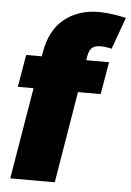

<svg xmlns="http://www.w3.org/2000/svg" viewBox="-54 -803 576 843"><g transform="rotate(5 234.0 -381.0)"><path d="M23.4 0 90.8 -403.3H21.5L45.9 -545.9H114.7L117.2 -561.5Q133.8 -662.1 195.3 -711.7Q256.8 -761.2 345.7 -761.7Q383.3 -761.2 418 -755.6Q452.6 -750 467.8 -746.1L417 -605.5Q393.1 -612.3 369.1 -612.3Q341.3 -612.3 329.8 -600.6Q318.4 -588.9 314.5 -569.3L310.5 -545.9H411.1L386.7 -403.3H286.6L219.7 0Z"/></g></svg>

Font: Inter Tight Black
Style: Italic
Weight: 900
Italic angle: -9.39999°
Designer: Rasmus Andersson
Foundry: rsms
Version: Version 3.004; ttfautohint (v1.8.4.7-5d5b)